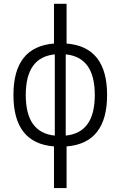

<svg xmlns="http://www.w3.org/2000/svg" viewBox="-20 -752 626 997"><path d="M260.3 224.6H325.7V8.3C466.3 -2.9 536.1 -91.8 536.1 -258.8C536.1 -425.8 466.3 -514.6 325.7 -525.9V-732.4H260.3V-525.9C119.6 -514.6 49.8 -425.8 49.8 -258.8C49.8 -91.8 119.6 -2.9 260.3 8.3ZM321.3 -469.7C422.4 -459.5 472.2 -389.6 472.2 -258.8C472.2 -127.9 422.4 -58.1 321.3 -47.9ZM264.6 -47.9C163.6 -58.1 113.8 -127.9 113.8 -258.8C113.8 -389.6 163.6 -459.5 264.6 -469.7Z"/></svg>

Font: Cascadia Code PL Light
Style: Regular
Weight: 300
Monospace: yes
Designer: Aaron Bell
Foundry: Saja Typeworks
Version: Version 2404.023